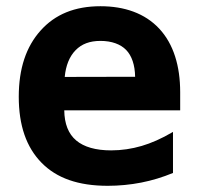

<svg xmlns="http://www.w3.org/2000/svg" viewBox="-20 -580 642 614"><path d="M324.7 14.2C359.9 14.2 397 10.7 431.6 3.9C466.3 -2.9 500 -13.2 533.2 -26.9V-158.2C496.1 -136.2 462.9 -122.1 433.1 -113.3C401.4 -104 368.7 -99.1 335.4 -99.1C286.1 -99.1 248.5 -109.9 223.6 -130.9C198.7 -151.9 186 -184.1 185.5 -227.1H556.2V-285.2C556.2 -368.7 535.2 -439 489.3 -488.3C443.4 -537.6 377.9 -560.1 301.3 -560.1C219.2 -560.1 156.2 -534.2 109.9 -482.4C63.5 -430.7 40 -360.8 40 -270.5C40 -179.2 64 -109.4 112.8 -59.6C161.1 -10.3 230 14.2 324.7 14.2ZM187 -334C190.4 -370.6 202.1 -399.4 221.7 -419.4C241.2 -439.5 267.1 -449.2 301.3 -449.2C337.4 -449.2 365.7 -438.5 383.3 -420.4C401.4 -401.9 411.6 -372.1 412.1 -334.5Z"/></svg>

Font: Hack
Style: Bold
Weight: 700
Monospace: yes
Designer: Christopher Simpkins
Foundry: Christopher Simpkins
Version: Version 2.010